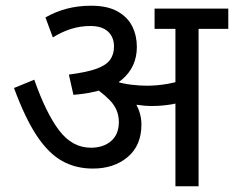

<svg xmlns="http://www.w3.org/2000/svg" viewBox="-20 -652 819 672"><path d="M675 -551V0H594V-551H521V-622H779V-551ZM299 -632Q356 -632 391.5 -612Q427 -592 443 -559.5Q459 -527 459 -488Q459 -418 407.5 -374Q356 -330 237 -320L221 -391Q284 -399 318 -411.5Q352 -424 365.5 -443Q379 -462 379 -489Q379 -522 358 -541.5Q337 -561 296 -561Q262 -561 229.5 -551Q197 -541 165 -521L139 -591Q174 -611 213.5 -621.5Q253 -632 299 -632ZM475 -216Q475 -143 427 -102.5Q379 -62 305 -62Q245 -62 197.5 -88.5Q150 -115 109 -176.5Q68 -238 29 -344L100 -373Q141 -256 187 -195.5Q233 -135 298 -135Q342 -135 369 -158.5Q396 -182 396 -225Q396 -269 364 -301.5Q332 -334 293 -356L337 -369L380 -378Q394 -367 411 -351Q428 -335 438 -320L448 -301Q461 -282 468 -260.5Q475 -239 475 -216ZM495 -352Q530 -352 569.5 -359Q609 -366 651 -384V-309Q617 -293 582 -287Q547 -281 511 -281Q486 -281 456.5 -285.5Q427 -290 399 -298L379 -352L385 -367Q411 -359 440 -355.5Q469 -352 495 -352Z"/></svg>

Font: uhindi05
Style: Book
Weight: 400
Designer: Jelle Bosma - Monotype Design Team
Foundry: Monotype Imaging Inc.
Version: Version 2.003